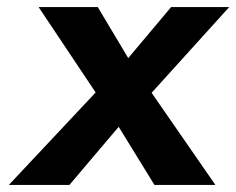

<svg xmlns="http://www.w3.org/2000/svg" viewBox="-20 -512 667 542"><path d="M463 -492 342 -348 256 -492H89L250 -251L5 10H176L315 -154L416 10H588L408 -250L627 -492Z"/></svg>

Font: Bluebird
Style: SfBdNrwObl
Weight: 700
Designer: Jasper
Foundry: Cannot Into Space Fonts
Version: Version 0.98